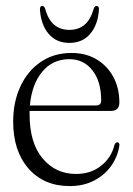

<svg xmlns="http://www.w3.org/2000/svg" viewBox="-20 -619 448 649"><path d="M383.5 -272Q383.5 -244 354 -244H80Q80 -238.5 80 -233Q80 -136 124 -83.5Q168 -31 237 -31Q287.5 -31 322.2 -59Q357 -87 367 -129.5Q370.5 -138 376.5 -138Q384.5 -138 383.5 -127Q378 -89.5 355.8 -58.2Q333.5 -27 297.8 -8.5Q262 10 216 10Q128 10 76.2 -49.5Q24.5 -109 24.5 -208Q24.5 -274 48.8 -326.5Q73 -379 117.5 -409.5Q162 -440 222 -440Q270 -440 306.2 -418.5Q342.5 -397 363 -359.2Q383.5 -321.5 383.5 -272ZM214.5 -419Q158 -419 122.8 -376.5Q87.5 -334 81 -262.5H304.5Q322 -262.5 322 -279.5Q322 -343.5 292.5 -381.2Q263 -419 214.5 -419ZM214.5 -518Q245 -518 265.5 -535Q286 -552 297 -590Q300 -599 306.5 -599Q315 -599 314.5 -586.5Q311 -535 284.8 -504.5Q258.5 -474 214.5 -474Q170.5 -474 144.5 -504.5Q118.5 -535 115 -586.5Q114.5 -599 123 -599Q129 -599 132.5 -590Q143 -551.5 163.8 -534.8Q184.5 -518 214.5 -518Z"/></svg>

Font: Fraunces 144pt Soft Light
Style: Regular
Weight: 300
Version: Version 1.000;[0bf87f6ff]